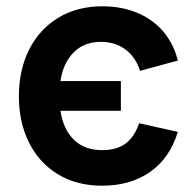

<svg xmlns="http://www.w3.org/2000/svg" viewBox="-20 -575 616 610"><path d="M304.5 15Q395 15 457.5 -29.2Q520 -73.5 545 -156L422 -183.5Q407.5 -140.5 379.3 -119.2Q351 -98 304.5 -98Q248.5 -98 214.8 -131Q181 -164 172 -223H364V-317.5H172Q180.5 -374 213.5 -408Q246.5 -442 301 -442Q345.5 -442 378 -418.2Q410.5 -394.5 425 -350L545 -382.5Q532 -435.5 499 -474.5Q466 -513.5 416.3 -534.2Q366.5 -555 305.5 -555Q225 -555 165 -518.5Q105 -482 72.5 -417.2Q40 -352.5 40 -269Q40 -187 71.8 -122.8Q103.5 -58.5 163.3 -21.8Q223 15 304.5 15Z"/></svg>

Font: Vela Sans Bd
Style: Bold
Weight: 700
Designer: Principal design: Mikhail Sharanda - project Manrope.
Design modification: Ravid Balaliev
Foundry: Mikhail Sharanda
Version: Version 1.001